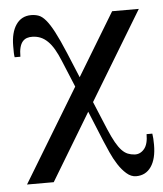

<svg xmlns="http://www.w3.org/2000/svg" viewBox="-50 -504 650 766"><g transform="rotate(-5 275.0 -121.5)"><path d="M546.4 98.1Q546.4 154.3 524.9 185.5Q503.4 216.8 464.8 216.8Q444.3 216.8 426.3 200.9Q408.2 185.1 393.3 161.9Q378.4 138.7 366.7 112.5Q355 86.4 346.2 65.4L296.4 -56.2L134.8 211.9H27.8L253.4 -160.6L209.5 -266.6Q198.2 -294.4 186.5 -314.5Q174.8 -334.5 161.6 -347.4Q148.4 -360.4 133.5 -366.7Q118.7 -373 101.1 -373.5Q88.9 -374 78.6 -370.6Q68.4 -367.2 61 -358.6Q53.7 -350.1 49.8 -335.4Q45.9 -320.8 45.9 -298.3H22.9Q21.5 -306.2 21.2 -315.7Q21 -325.2 21 -342.8Q21 -397.5 42.5 -428.7Q64 -460 103 -460Q118.7 -460 132.6 -455.1Q146.5 -450.2 161.1 -433.1Q175.8 -416 192.9 -383.5Q210 -351.1 232.9 -296.4L274.4 -196.3L426.3 -447.3H533.2L318.8 -92.8L365.7 20Q379.9 53.2 391.6 74Q403.3 94.7 415 106.9Q426.8 119.1 439 124Q451.2 128.9 465.8 129.9Q488.3 131.3 504.4 112.5Q520.5 93.8 520.5 53.2H543.5Q544.9 64.5 545.7 73.7Q546.4 83 546.4 98.1Z"/></g></svg>

Font: Doulos SIL
Style: Regular
Weight: 400
Designer: Walt Agee, Victor Gaultney, Peter Martin, Debbi Hosken
Foundry: SIL International
Version: Version 4.110; 2011; Maintenance release